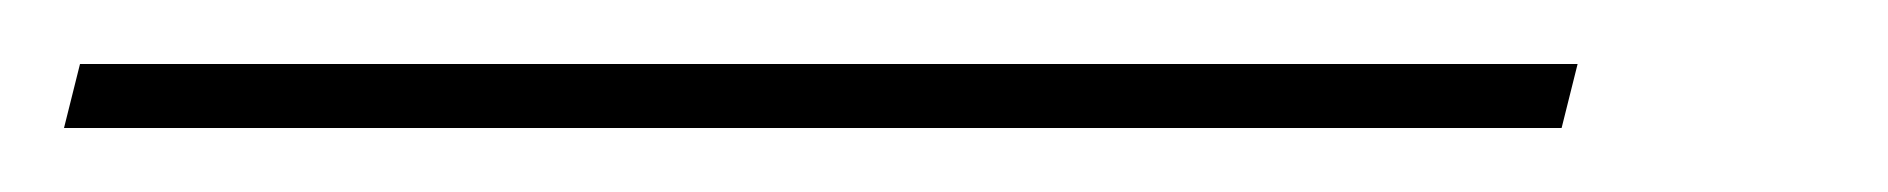

<svg xmlns="http://www.w3.org/2000/svg" viewBox="-111 97 590 60"><path d="M-91 137H377L382 117H-86Z"/></svg>

Font: Noto Serif Display ExtraBold
Style: Italic
Weight: 800
Italic angle: -12°
Designer: Monotype Design Team
Foundry: Monotype Imaging Inc.
Version: Version 2.009